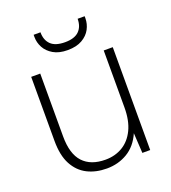

<svg xmlns="http://www.w3.org/2000/svg" viewBox="-130 -790 800 898"><g transform="rotate(-20 270.0 -340.5)"><path d="M249 12Q194 12 152 -9.5Q110 -31 86 -76Q62 -121 62 -193V-512H107V-199Q107 -112 145.5 -70.5Q184 -29 257 -29Q305 -29 342.5 -51.5Q380 -74 401.5 -118.5Q423 -163 423 -228V-512H468V0H429L423 -100Q398 -43 352 -15.5Q306 12 249 12ZM266 -571Q223 -571 195 -587.5Q167 -604 153.5 -629Q140 -654 140 -682V-693H174Q174 -654 196.5 -632Q219 -610 267 -610Q314 -610 336.5 -632Q359 -654 359 -693H394V-683Q394 -655 380.5 -629.5Q367 -604 338.5 -587.5Q310 -571 266 -571Z"/></g></svg>

Font: DM Sans 12pt ExtraLight
Style: Regular
Weight: 250
Version: Version 4.004;gftools[0.9.30]